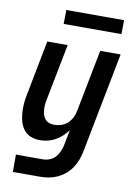

<svg xmlns="http://www.w3.org/2000/svg" viewBox="-100 -783 749 1057"><g transform="rotate(10 275.0 -254.5)"><path d="M199 210H48V113H199Q217 113 235.5 106Q254 99 267 85Q280 71 288 53Q296 35 300 17L317 -71Q303 -52 286 -36Q269 -20 248.5 -9Q228 2 206.5 7Q185 12 163 12Q136 12 112 2.5Q88 -7 73 -27Q58 -47 51 -72Q44 -97 42.5 -123.5Q41 -150 43.5 -177Q46 -204 52 -231L110 -530H224L162 -213Q159 -198 158 -183.5Q157 -169 158 -154.5Q159 -140 163.5 -127Q168 -114 177 -104Q186 -94 199.5 -89.5Q213 -85 228 -85Q247 -85 266.5 -91.5Q286 -98 301 -112Q316 -126 325.5 -144.5Q335 -163 338 -182L406 -530H520L410 36Q405 60 396 83Q387 106 372.5 127Q358 148 338 164.5Q318 181 294.5 191.5Q271 202 247 206Q223 210 199 210ZM505 -641H182L183 -719H506Z"/></g></svg>

Font: Lode
Style: Bold Italic
Weight: 700
Italic angle: -11°
Monospace: yes
Designer: Belleve Invis
Foundry: Belleve Invis
Version: Version 29.2.0; ttfautohint (v1.8.3)